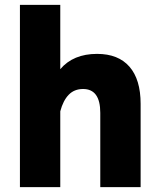

<svg xmlns="http://www.w3.org/2000/svg" viewBox="-20 -770 662 790"><path d="M228 0H62V-750H228V-485.4Q281.2 -548.3 379.4 -548.3Q466.8 -548.3 512.7 -495.6Q558.6 -442.9 558.6 -342.8V0H392.6V-305.7Q392.6 -403.8 321.8 -403.8Q285.6 -403.8 262.7 -380.1Q239.7 -356.4 228 -312Z"/></svg>

Font: Estedad-FD ExtraBold
Style: Regular
Weight: 800
Designer: Amin Abedi
Version: Version 7.3